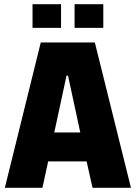

<svg xmlns="http://www.w3.org/2000/svg" viewBox="-20 -889 642 909"><path d="M3 0 173 -688H429L600 0H418L390 -125H208L181 0ZM237 -262H360L302 -531H295ZM134 -757V-869H269V-757ZM333 -757V-869H469V-757Z"/></svg>

Font: Saira SemiCondensed ExtraBold
Style: Regular
Weight: 800
Width: 4
Designer: Hector Gatti with collaboration of the Omnibus-Type team
Foundry: Omnibus-Type
Version: Version 1.101